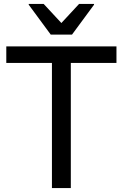

<svg xmlns="http://www.w3.org/2000/svg" viewBox="-20 -956 624 976"><path d="M238 -780H346L458 -932V-936H382L292 -839L202 -936H126V-932ZM12 -720V-636H244V0H340V-636H572V-720Z"/></svg>

Font: Kufam Arabic Latin Roman Normal
Style: Regular
Weight: 400
Designer: Wael Morcos & Artur Schmal
Version: Version 1.200;PS 001.200;hotconv 1.0.88;makeotf.lib2.5.64775